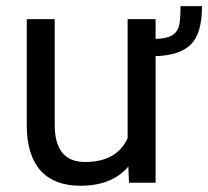

<svg xmlns="http://www.w3.org/2000/svg" viewBox="-20 -590 672 620"><path d="M563 -570.3C563 -535.2 560.5 -511.7 556.2 -500C546.4 -476.6 526.9 -465.8 482.4 -464.4V-528.3H392.1V-144C369.1 -92.8 323.2 -66.9 254.4 -66.9C189.5 -66.9 156.7 -106.9 156.7 -187V-528.3H66.4V-184.6C66.9 -56.2 127 9.8 239.7 9.8C307.6 9.8 359.4 -10.7 394.5 -52.2L396.5 0H482.4V-408.7C534.7 -410.2 572.8 -422.9 596.7 -446.8C620.6 -470.7 632.3 -511.7 632.3 -570.3Z"/></svg>

Font: Roboto
Style: Regular
Weight: 400
Designer: Google
Version: Version 2.137; 2017